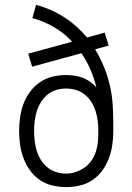

<svg xmlns="http://www.w3.org/2000/svg" viewBox="-20 -755 540 783"><path d="M250 8Q222 8 194 1.5Q166 -5 142.5 -21Q119 -37 102.5 -60Q86 -83 76 -109.5Q66 -136 62 -164Q58 -192 58 -220Q58 -249 62 -277Q66 -305 75.5 -331Q85 -357 102 -380Q119 -403 142 -419Q165 -435 192.5 -442Q220 -449 249 -449Q266 -449 283 -446.5Q300 -444 316.5 -438Q333 -432 347.5 -421.5Q362 -411 373 -399Q364 -436 349 -471Q334 -506 312 -538L111 -483L95 -536L274 -585Q242 -620 200 -644.5Q158 -669 112 -681L127 -735Q158 -727 186.5 -714.5Q215 -702 241.5 -685Q268 -668 291.5 -647Q315 -626 335 -602L407 -622L423 -569L368 -554Q389 -519 404 -482Q419 -445 428 -406.5Q437 -368 439.5 -328Q442 -288 442 -248V-221Q442 -192 438 -164Q434 -136 424 -109.5Q414 -83 397.5 -60Q381 -37 357.5 -21Q334 -5 306 1.5Q278 8 250 8ZM250 -47Q270 -47 290 -54Q310 -61 326.5 -73Q343 -85 354.5 -102.5Q366 -120 372 -139.5Q378 -159 379.5 -179.5Q381 -200 381 -220Q381 -241 378.5 -261.5Q376 -282 370 -301.5Q364 -321 353 -338.5Q342 -356 326 -369Q310 -382 290 -388Q270 -394 250 -394Q229 -394 209 -388Q189 -382 173.5 -369Q158 -356 147 -338.5Q136 -321 130 -301.5Q124 -282 121.5 -261.5Q119 -241 119 -221Q119 -200 121.5 -179.5Q124 -159 130 -139.5Q136 -120 147 -102.5Q158 -85 174 -72Q190 -59 210 -53Q230 -47 250 -47Z"/></svg>

Font: Iosevka Custom Light
Style: Regular
Weight: 300
Monospace: yes
Designer: Belleve Invis
Foundry: Belleve Invis
Version: Version 27.3.5